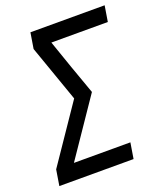

<svg xmlns="http://www.w3.org/2000/svg" viewBox="-136 -824 775 914"><g transform="rotate(-20 251.5 -367.5)"><path d="M6 0 19 -80 215 -368 114 -655 127 -735H503L490 -655H204L254 -511L305 -368L109 -80H395L382 0Z"/></g></svg>

Font: Iosevka Curly Medium
Style: Italic
Weight: 500
Italic angle: -9°
Monospace: yes
Designer: Belleve Invis
Foundry: Belleve Invis
Version: Version 22.1.2; ttfautohint (v1.8.4)